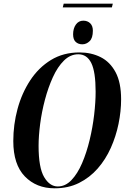

<svg xmlns="http://www.w3.org/2000/svg" viewBox="-20 -1009 689 1040"><path d="M320 -969 325 -989H591L586 -969ZM426 -769Q404 -769 390 -782Q376 -795 376 -823Q376 -855 391 -876Q406 -897 431 -897Q454 -897 468.5 -883Q483 -869 483 -843Q483 -803 465.5 -786Q448 -769 426 -769ZM276 11Q177 11 114.5 -53.5Q52 -118 52 -245Q52 -334 75 -419Q98 -504 143.5 -573.5Q189 -643 256 -684Q323 -725 411 -725Q474 -725 525 -699.5Q576 -674 606 -618Q636 -562 636 -471Q636 -406 622 -338Q608 -270 580 -207.5Q552 -145 509 -96Q466 -47 408 -18Q350 11 276 11ZM293 1Q334 1 367 -33.5Q400 -68 424.5 -125Q449 -182 465.5 -250.5Q482 -319 490 -387.5Q498 -456 498 -512Q498 -620 474.5 -667.5Q451 -715 404 -715Q361 -715 326.5 -681Q292 -647 266.5 -591Q241 -535 223.5 -469Q206 -403 197.5 -337.5Q189 -272 189 -219Q189 -101 219 -50Q249 1 293 1Z"/></svg>

Font: Noto Serif Display ExtraCondensed
Style: Bold Italic
Weight: 700
Width: 2
Italic angle: -12°
Designer: Monotype Design Team
Foundry: Monotype Imaging Inc.
Version: Version 2.009